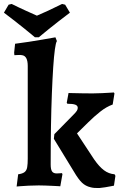

<svg xmlns="http://www.w3.org/2000/svg" viewBox="-66 -929 604 962"><path d="M25 -55.7Q47.5 -58.8 57.6 -67.1Q67.7 -75.3 70.3 -91.6Q73 -107.9 73 -134.1V-598.5Q73 -648.4 44.6 -652.5Q36.1 -654.3 24.7 -653.4Q13.3 -652.5 6.1 -652.5Q5.6 -656.2 5.4 -659.6Q5.3 -662.9 4.9 -665.6L9.6 -709.8Q43.7 -714.2 79.2 -719.6Q114.7 -725.1 144.8 -730.3Q174.9 -735.5 193.3 -738.8Q211.7 -742 211.7 -742L219.1 -723.1Q213.7 -716.1 209.1 -682.4Q204.4 -648.7 200.6 -592.1Q196.9 -535.5 193.9 -460.2Q190.9 -384.8 189.4 -295Q187.9 -205.1 187.9 -105.2Q187.9 -80.1 194.8 -70.1Q201.8 -60 218.1 -60Q224.4 -60 234.4 -60.8Q244.5 -61.6 244.5 -61.6L246.9 -56.2L236.1 4.4Q236.1 4.4 224.9 3.6Q213.6 2.9 196.7 2.2Q179.8 1.5 161.6 0.7Q143.4 0 128.5 0Q103.8 0 78.1 1.3Q52.4 2.5 34.9 4Q17.3 5.5 17.3 5.5ZM203.9 -233.5 206.4 -256.8 302.8 -355Q315 -367.1 319.3 -374.4Q323.6 -381.6 323.6 -388.6Q323.6 -399.6 311.5 -404.4Q299.5 -409.2 271.4 -409.2L268.4 -414.2L277.4 -463Q277.4 -463 297.4 -462.5Q317.4 -462 345.2 -461.5Q373 -461 397.7 -461Q420.8 -461 445.3 -462.3Q469.8 -463.6 487.1 -464.6Q504.5 -465.7 504.5 -465.7L507.5 -460.7L498.6 -405.3Q467.1 -394 436.2 -369.5Q405.4 -345.1 376.4 -316.4Q347.4 -287.7 319.8 -260.7L405.5 -130.6Q431 -93.8 454.9 -76Q478.8 -58.1 508 -55.8L512.3 -48.1L505 1.2Q505 1.2 491.7 3.8Q478.5 6.5 461.4 9.3Q444.4 12.2 431.9 13.1Q418.7 13.5 407.3 12.6Q395.8 11.6 388.3 9.4Q362.8 3.7 344.6 -13.8Q326.4 -31.3 304.8 -68.3ZM108.8 -742.3Q108.8 -742.3 95.3 -753.7Q81.7 -765.1 58.7 -783.6Q35.7 -802.1 8.3 -823.7Q-19.1 -845.2 -46.3 -865.5L-22.8 -905.5L-7.5 -909.2Q27 -891.9 62.6 -875.8Q98.1 -859.6 119 -850.5Q140.9 -859.6 175.2 -875.5Q209.5 -891.4 245.1 -909.2L260.4 -905.5L284.3 -865.5Q257.1 -845.2 229.5 -823.7Q201.8 -802.1 178.8 -783.6Q155.9 -765.1 142.3 -753.7Q128.7 -742.3 128.7 -742.3Z"/></svg>

Font: Alegreya
Style: Regular
Weight: 400
Designer: Juan Pablo del Peral
Foundry: Huerta Tipografica
Version: Version 2.009